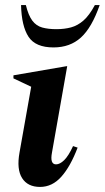

<svg xmlns="http://www.w3.org/2000/svg" viewBox="-20 -727 413 757"><path d="M138 10Q89 10 67 -25Q45 -60 57 -126L103 -385L33 -418V-430L242 -466H245L185 -126Q176 -79 201 -79Q216 -79 233 -95.5Q250 -112 268 -151L286 -145Q258 -71 222 -30.5Q186 10 138 10ZM191 -540Q120 -540 92.5 -582Q65 -624 63 -707H82Q92 -666 107.5 -645.5Q123 -625 146.5 -618.5Q170 -612 202 -612Q234 -612 260 -619Q286 -626 309 -646Q332 -666 354 -707H373Q342 -618 299 -579Q256 -540 191 -540Z"/></svg>

Font: Spectral
Style: Bold Italic
Weight: 700
Italic angle: -10°
Designer: Jean-Baptiste Levee
Foundry: Production Type
Version: Version 2.001